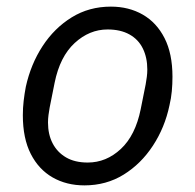

<svg xmlns="http://www.w3.org/2000/svg" viewBox="-20 -548 590 580"><path d="M235 12Q181 12 139 -12Q97 -36 73 -83Q49 -130 49 -200Q49 -222 51.5 -243.5Q54 -265 58 -286Q73 -354 108.5 -408.5Q144 -463 196.5 -495.5Q249 -528 315 -528Q369 -528 411 -504Q453 -480 477 -433Q501 -386 501 -316Q501 -294 499 -272.5Q497 -251 492 -230Q478 -163 442 -108Q406 -53 353.5 -20.5Q301 12 235 12ZM245 -57Q301 -57 345 -98Q389 -139 405 -218L420 -293Q422 -304 423.5 -315.5Q425 -327 425 -338Q425 -374 411.5 -401.5Q398 -429 371 -444Q344 -459 305 -459Q250 -459 205.5 -418Q161 -377 145 -298L130 -223Q128 -212 126.5 -200.5Q125 -189 125 -178Q125 -142 139 -115Q153 -88 179.5 -72.5Q206 -57 245 -57Z"/></svg>

Font: IBM Plex Sans
Style: Italic
Weight: 400
Italic angle: -11.31°
Designer: Mike Abbink, Paul van der Laan, Pieter van Rosmalen
Foundry: Bold Monday
Version: Version 3.201